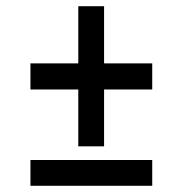

<svg xmlns="http://www.w3.org/2000/svg" viewBox="-20 -598 589 618"><path d="M315 -394V-578H232V-394H78V-310H232V-127H315V-310H470V-394ZM470 0V-83H78V0Z"/></svg>

Font: Archivo Narrow
Style: Regular
Weight: 400
Designer: Hector Gatti
Foundry: Omnibus-Type
Version: Version 1.003;PS 001.003;hotconv 1.0.70;makeotf.lib2.5.58329